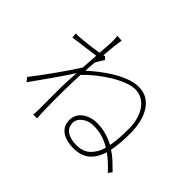

<svg xmlns="http://www.w3.org/2000/svg" viewBox="-163 -1039 1326 1326"><g transform="rotate(45 500.0 -376.5)"><path d="M641 -40Q709 -40 746.5 -76Q784 -112 801 -172Q762 -196 721 -208Q680 -220 633 -220Q610 -220 589 -213Q568 -206 552 -194Q536 -182 526.5 -166Q517 -150 517 -132Q517 -85 553 -62.5Q589 -40 641 -40ZM369 -596Q360 -582 350 -566.5Q340 -551 331 -534Q329 -513 327.5 -491.5Q326 -470 325 -448Q357 -477 398 -509Q439 -541 484 -568Q529 -595 575.5 -612.5Q622 -630 666 -630Q714 -630 748.5 -608.5Q783 -587 806 -550Q829 -513 840 -464Q851 -415 851 -360Q851 -260 836 -187Q868 -167 896.5 -140.5Q925 -114 954 -85L934 -58Q879 -118 828 -154Q806 -83 762 -46.5Q718 -10 643 -10Q613 -10 585 -16.5Q557 -23 535 -37Q513 -51 500 -74Q487 -97 487 -130Q487 -157 498.5 -179Q510 -201 530.5 -216.5Q551 -232 578 -241Q605 -250 636 -250Q686 -250 728 -238Q770 -226 808 -205Q816 -243 818.5 -286.5Q821 -330 821 -377Q821 -431 808 -472.5Q795 -514 773.5 -542.5Q752 -571 722.5 -586Q693 -601 660 -601Q625 -601 581 -584Q537 -567 491 -539Q445 -511 400.5 -475.5Q356 -440 322 -404Q320 -361 318.5 -320.5Q317 -280 317 -245Q317 -207 317 -180Q317 -153 317 -128.5Q317 -104 317.5 -79.5Q318 -55 319 -24Q320 -11 320.5 -0.5Q321 10 322 21H284Q285 16 286 2.5Q287 -11 287 -23V-245Q287 -266 289 -305.5Q291 -345 294 -393Q275 -363 250.5 -327Q226 -291 199 -252.5Q172 -214 145 -176Q118 -138 94 -104L71 -133Q92 -159 123.5 -201.5Q155 -244 188 -290.5Q221 -337 250.5 -380.5Q280 -424 297 -451Q299 -483 301 -514Q303 -545 305 -574Q290 -572 265.5 -568.5Q241 -565 213 -561.5Q185 -558 155 -554Q125 -550 100 -546L96 -583Q108 -582 119 -582.5Q130 -583 140 -584Q152 -585 172 -587Q192 -589 215 -591.5Q238 -594 262 -597.5Q286 -601 307 -605Q310 -648 312 -678Q314 -708 314 -716Q314 -729 313.5 -744.5Q313 -760 311 -774L355 -772Q352 -757 347 -714Q342 -671 337 -611Q342 -613 350 -615Z"/></g></svg>

Font: SpoqaHanSansJP-Thin
Style: Regular
Weight: 250
Designer: [Source Han Sans]
Ryoko NISHIZUKA  (kana & ideographs); Paul D. Hunt (Latin, Greek & Cyrillic); Wenlong ZHANG  (bopomofo
Foundry: Spoqa (http://bi.spoqa.com)
Version: Version 1.002.20150607